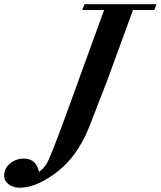

<svg xmlns="http://www.w3.org/2000/svg" viewBox="-212 -683 760 908"><path d="M-120.1 204.6Q-149.4 204.6 -170.9 188.5Q-192.4 172.4 -192.4 148.4Q-192.4 112.8 -164.3 89.8Q-136.2 66.9 -99.1 66.9Q-41.5 66.9 -27.3 129.9Q-7.8 115.7 6.3 95.2Q23.9 68.8 94.2 -123.5L280.3 -635.7H177.2L187.5 -663.1H527.8L518.1 -635.7H417L296.9 -307.1Q282.2 -267.6 214.8 -95.2Q175.8 6.3 118.2 72.8Q60.5 139.2 -22.9 180.7Q-72.3 204.6 -120.1 204.6Z"/></svg>

Font: Elstob 18pt
Style: Bold Italic
Weight: 700
Italic angle: -20°
Designer: Peter S. Baker
Version: Version 1.015